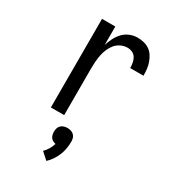

<svg xmlns="http://www.w3.org/2000/svg" viewBox="-188 -628 875 976"><g transform="rotate(30 250.0 -140.5)"><path d="M124 0V-520H202V-412Q209 -434 219.5 -455Q230 -476 246 -493Q262 -510 284 -519Q306 -528 329 -528Q348 -528 366.5 -523.5Q385 -519 400 -508.5Q415 -498 425 -482Q435 -466 441 -448.5Q447 -431 449 -412.5Q451 -394 451 -375H373Q373 -390 370.5 -404.5Q368 -419 360.5 -432Q353 -445 339.5 -451.5Q326 -458 311 -458Q291 -458 272.5 -449.5Q254 -441 241.5 -426Q229 -411 221 -392.5Q213 -374 209 -354.5Q205 -335 203.5 -315Q202 -295 202 -276V0ZM240 247 200 211Q213 198 222.5 182Q232 166 237 149Q229 147 221 143Q213 139 208 132Q203 125 201 116Q199 107 199 99Q199 88 202 78Q205 68 212.5 61Q220 54 230 51Q240 48 250 48Q260 48 270 51Q280 54 287.5 61Q295 68 298 78Q301 88 301 99Q301 119 297.5 139.5Q294 160 286 179.5Q278 199 266.5 216Q255 233 240 247Z"/></g></svg>

Font: Iosevka Term SS14
Style: Regular
Weight: 400
Monospace: yes
Designer: Belleve Invis
Foundry: Belleve Invis
Version: Version 24.1.1; ttfautohint (v1.8.4)